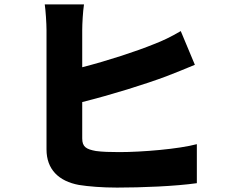

<svg xmlns="http://www.w3.org/2000/svg" viewBox="-20 -818 1040 871"><path d="M361 -798H183C187 -771 191 -712 191 -681C191 -614 191 -265 191 -140C191 -50 246 4 338 21C382 28 443 33 511 33C622 33 774 27 873 13V-164C791 -142 625 -128 521 -128C479 -128 444 -129 415 -133C372 -141 353 -151 353 -190V-355C485 -388 639 -436 735 -472C770 -485 820 -506 864 -524L800 -677C754 -650 718 -633 679 -618C598 -585 470 -543 353 -513V-681C353 -710 356 -764 361 -798Z"/></svg>

Font: Noto Sans CJK TC Black
Style: Regular
Weight: 900
Designer: Ryoko NISHIZUKA 西塚涼子 (kana, bopomofo & ideographs); Paul D. Hunt (Latin, Greek & Cyrillic); Sandoll Communications 산돌커뮤니
Foundry: Adobe
Version: Version 2.004;hotconv 1.0.118;makeotfexe 2.5.65603